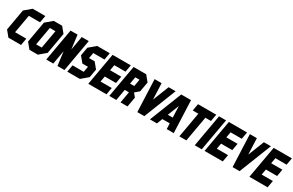

<svg xmlns="http://www.w3.org/2000/svg" viewBox="199 -2214 5666 3709"><g transform="rotate(30 3032.0 -359.5)"><path d="M564.5 -718.8 536.6 -562.5H286.6L214.8 -156.2H464.8L437.5 0H156.2L53.2 -125L135.7 -593.8L283.2 -718.8Z M683.6 -156.2H808.6L880.4 -562.5H755.4ZM604.5 -593.8 752 -718.8H939.5L1042 -593.8L959.5 -125L812.5 0H625L522 -125Z M1156.2 0H1000L1127 -718.8H1283.2L1322.3 -410.6L1377 -718.8H1533.2L1406.2 0H1250L1210.4 -308.1Z M1468.8 0 1496.1 -156.2H1746.1L1768.6 -281.2H1643.6L1540.5 -406.2L1573.2 -593.8L1720.7 -718.8H2002L1974.1 -562.5H1724.1L1702.1 -437.5H1827.1L1930.2 -312.5L1897 -125L1750 0Z M2371.1 -156.2 2343.8 0H1937.5L2064.5 -718.8H2470.7L2442.9 -562.5H2192.9L2170.9 -437.5H2420.9L2393.6 -281.2H2143.6L2121.1 -156.2Z M2878.4 -375 2786.6 -296.9 2851.1 -218.8 2812.5 0H2656.2L2700.2 -250H2606.4L2562.5 0H2406.2L2533.2 -718.8H2814.5L2917 -593.8ZM2728 -406.2 2755.4 -562.5H2661.6L2634.3 -406.2Z M3031.2 0 3002 -718.8H3158.2L3172.9 -359.4L3314.5 -718.8H3470.7L3187.5 0Z M3814.5 -718.8 3843.8 0H3687.5L3682.1 -125H3518.1L3468.8 0H3312.5L3595.7 -718.8ZM3677.2 -250 3667 -502.9 3567.4 -250Z M4125 0H3968.8L4067.9 -562.5H3942.9L3970.7 -718.8H4377L4349.1 -562.5H4224.1Z M4468.8 0H4312.5L4439.5 -718.8H4595.7Z M4964.8 -156.2 4937.5 0H4531.2L4658.2 -718.8H5064.5L5036.6 -562.5H4786.6L4764.6 -437.5H5014.6L4987.3 -281.2H4737.3L4714.8 -156.2Z M5156.2 0 5127 -718.8H5283.2L5297.9 -359.4L5439.5 -718.8H5595.7L5312.5 0Z M5964.8 -156.2 5937.5 0H5531.2L5658.2 -718.8H6064.5L6036.6 -562.5H5786.6L5764.6 -437.5H6014.6L5987.3 -281.2H5737.3L5714.8 -156.2Z"/></g></svg>

Font: Signwood
Style: Italic
Weight: 400
Italic angle: -10°
Designer: GGBotNet
Foundry: GGBotNet
Version: 0.95